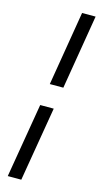

<svg xmlns="http://www.w3.org/2000/svg" viewBox="-150 -834 581 1097"><g transform="rotate(15 140.0 -285.0)"><path d="M190 -790H270L197 -350H117ZM95 -220H175L101 220H21Z"/></g></svg>

Font: Oak Sans Medium
Style: Italic
Weight: 500
Italic angle: -9.49998°
Foundry: Erik Kennedy, Walven
Version: Version 1.000